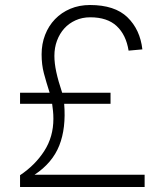

<svg xmlns="http://www.w3.org/2000/svg" viewBox="-20 -746 644 766"><path d="M60 0V-47Q120 -87 156.5 -143.5Q193 -200 193 -272Q193 -289 191.5 -303Q190 -317 188 -332H60V-376H178Q164 -420 155 -454Q146 -488 146 -529Q146 -571 160 -607Q174 -643 199.5 -669.5Q225 -696 260.5 -711Q296 -726 339 -726Q438 -726 488.5 -677Q539 -628 548 -549L493 -544Q483 -607 445.5 -642Q408 -677 340 -677Q308 -677 281.5 -665Q255 -653 236.5 -632.5Q218 -612 207.5 -584Q197 -556 197 -523Q197 -494 204.5 -459Q212 -424 228 -376H421V-332H236Q244 -235 216.5 -165.5Q189 -96 118 -49H557V0Z"/></svg>

Font: Geist ExtLt
Style: Regular
Weight: 400
Designer: Basement.studio, Andrés Briganti, Mateo Zaragoza
Foundry: Basement.studio, Vercel, Andrés Briganti, Guido Ferreyra, Mateo Zaragoza
Version: Version 1.401